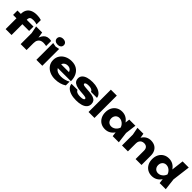

<svg xmlns="http://www.w3.org/2000/svg" viewBox="509 -2746 4682 4682"><g transform="rotate(45 2850.5 -404.5)"><path d="M462 -634Q395 -634 368.5 -610.5Q342 -587 342 -535V0H138V-525Q138 -608 172 -666.5Q206 -725 272.5 -755.5Q339 -786 437 -786Q481 -786 515.5 -780Q550 -774 589 -763V-613Q559 -624 527.5 -629Q496 -634 462 -634ZM22 -373V-524H575V-373Z M618 -571H826L860 -367V0H656V-379ZM1128 -580V-406Q1098 -412 1071.5 -414.5Q1045 -417 1023 -417Q979 -417 942 -399.5Q905 -382 882.5 -342Q860 -302 860 -235L821 -283Q829 -345 845 -399.5Q861 -454 888.5 -496.5Q916 -539 957 -563.5Q998 -588 1057 -588Q1074 -588 1092 -586Q1110 -584 1128 -580Z M1198 -580 1301 -560 1403 -580V0H1198ZM1300 -627Q1247 -627 1214 -653.5Q1181 -680 1181 -726Q1181 -771 1214 -798Q1247 -825 1300 -825Q1355 -825 1387.5 -798Q1420 -771 1420 -726Q1420 -680 1387.5 -653.5Q1355 -627 1300 -627Z M1850 16Q1746 16 1664.5 -22Q1583 -60 1536 -128.5Q1489 -197 1489 -288Q1489 -377 1534 -444.5Q1579 -512 1657.5 -550Q1736 -588 1835 -588Q1938 -588 2010.5 -543.5Q2083 -499 2122.5 -418Q2162 -337 2162 -227H1654V-350H2047L1980 -307Q1976 -351 1958 -381.5Q1940 -412 1910.5 -428Q1881 -444 1840 -444Q1795 -444 1763 -426Q1731 -408 1713 -376.5Q1695 -345 1695 -303Q1695 -249 1719.5 -211.5Q1744 -174 1791.5 -154Q1839 -134 1908 -134Q1971 -134 2033.5 -150.5Q2096 -167 2147 -197V-67Q2088 -27 2012.5 -5.5Q1937 16 1850 16Z M2911 -186Q2911 -120 2871 -75Q2831 -30 2757 -7Q2683 16 2579 16Q2472 16 2391.5 -10Q2311 -36 2266 -83Q2221 -130 2218 -192H2425Q2432 -169 2452.5 -152.5Q2473 -136 2507 -127.5Q2541 -119 2588 -119Q2649 -119 2680.5 -131Q2712 -143 2712 -167Q2712 -186 2688 -195.5Q2664 -205 2606 -210L2505 -218Q2404 -225 2344.5 -248.5Q2285 -272 2259 -309.5Q2233 -347 2233 -395Q2233 -460 2273.5 -502.5Q2314 -545 2386.5 -566.5Q2459 -588 2556 -588Q2652 -588 2727 -563Q2802 -538 2847 -493.5Q2892 -449 2899 -389H2692Q2687 -408 2670 -423.5Q2653 -439 2623 -449Q2593 -459 2546 -459Q2491 -459 2462.5 -447Q2434 -435 2434 -413Q2434 -396 2451.5 -386Q2469 -376 2517 -372L2650 -362Q2749 -356 2806 -333.5Q2863 -311 2887 -274Q2911 -237 2911 -186Z M2997 -770H3202V0H2997Z M3830 0 3804 -206 3831 -285 3804 -364 3830 -571H4042L4006 -286L4042 0ZM3878 -285Q3864 -195 3822.5 -127Q3781 -59 3717.5 -21.5Q3654 16 3573 16Q3489 16 3425.5 -21.5Q3362 -59 3326 -127.5Q3290 -196 3290 -285Q3290 -376 3326 -444Q3362 -512 3425.5 -550Q3489 -588 3573 -588Q3654 -588 3717.5 -550.5Q3781 -513 3823 -445.5Q3865 -378 3878 -285ZM3497 -285Q3497 -243 3514.5 -210Q3532 -177 3563 -158.5Q3594 -140 3634 -140Q3676 -140 3713 -158.5Q3750 -177 3778 -210Q3806 -243 3820 -285Q3806 -328 3778 -361Q3750 -394 3713 -413Q3676 -432 3634 -432Q3594 -432 3563 -413Q3532 -394 3514.5 -361Q3497 -328 3497 -285Z M4113 -571H4318L4355 -343V0H4151V-374ZM4565 -588Q4647 -588 4705 -555Q4763 -522 4793.5 -462Q4824 -402 4824 -320V0H4620V-290Q4620 -354 4587.5 -388Q4555 -422 4494 -422Q4452 -422 4420.5 -404Q4389 -386 4372 -353Q4355 -320 4355 -275L4292 -308Q4304 -399 4343 -461.5Q4382 -524 4439 -556Q4496 -588 4565 -588Z M5449 0 5422 -214 5457 -284 5423 -372 5471 -770H5683L5624 -301L5660 0ZM5493 -285Q5479 -195 5437.5 -127Q5396 -59 5332.5 -21.5Q5269 16 5188 16Q5104 16 5040.5 -21.5Q4977 -59 4941 -127.5Q4905 -196 4905 -285Q4905 -376 4941 -444Q4977 -512 5040.5 -550Q5104 -588 5188 -588Q5269 -588 5332.5 -550.5Q5396 -513 5438 -445.5Q5480 -378 5493 -285ZM5112 -285Q5112 -243 5129.5 -210Q5147 -177 5178 -158.5Q5209 -140 5249 -140Q5291 -140 5328 -158.5Q5365 -177 5393 -210Q5421 -243 5435 -285Q5421 -328 5393 -361Q5365 -394 5328 -413Q5291 -432 5249 -432Q5209 -432 5178 -413Q5147 -394 5129.5 -361Q5112 -328 5112 -285Z"/></g></svg>

Font: Unbounded
Style: Bold
Weight: 700
Designer: Luke Prowse, Jean-Baptiste Morizot, Fátima Lázaro, Florian Runge
Foundry: NaN
Version: Version 1.700